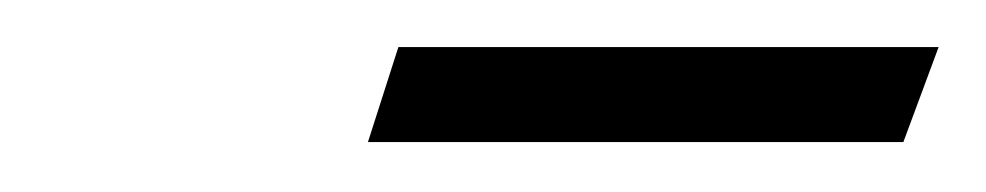

<svg xmlns="http://www.w3.org/2000/svg" viewBox="-20 -608 411 80"><path d="M133.3 -548.8 146 -588.4H371.1L356.4 -548.8Z"/></svg>

Font: Elstob 14pt
Style: Italic
Weight: 400
Italic angle: -20°
Designer: Peter S. Baker
Version: Version 1.015